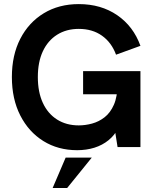

<svg xmlns="http://www.w3.org/2000/svg" viewBox="-20 -733 775 957"><path d="M364.6 15.6Q269.4 15.6 196.1 -30Q122.8 -75.6 81 -157.7Q39.2 -239.8 39.2 -349Q39.2 -458.2 81.2 -539.8Q123.2 -621.4 198.4 -667Q273.6 -712.6 372.6 -712.6Q483.6 -712.6 564.2 -657.3Q644.8 -602 680 -504.6L558.4 -460.4Q536 -521.2 488.3 -555.1Q440.6 -589 372.6 -589Q310.6 -589 264.5 -559.8Q218.4 -530.6 193.5 -477.2Q168.6 -423.8 168.6 -349Q168.6 -274.2 193.5 -220.3Q218.4 -166.4 264.5 -137.2Q310.6 -108 372.6 -108Q405 -108 438.8 -117.1Q472.6 -126.2 501.3 -148.5Q530 -170.8 547.7 -211Q565.4 -251.2 565.4 -312.8V-353L594.4 -263H394.2V-378.6H680V0H566L548 -113.2L570.2 -95.6Q551.6 -59 520.9 -34.1Q490.2 -9.2 450.5 3.2Q410.8 15.6 364.6 15.6ZM242.4 204 307.2 52.6H437.4L314.8 204Z"/></svg>

Font: Hanken Grotesk
Style: Regular
Weight: 400
Designer: Alfredo Marco Pradil
Foundry: Hanken Design Co.
Version: Version 3.013